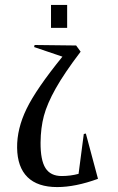

<svg xmlns="http://www.w3.org/2000/svg" viewBox="-20 -532 474 772"><path d="M228 175.8Q263.2 175.8 295.9 167L316.9 6.8L325.2 4.9L374 187Q283.2 220.2 210 220.2Q131.3 220.2 90.6 180.2Q49.8 140.1 48.8 62Q47.9 -14.2 86.7 -94.2Q125.5 -174.3 231 -304.2L117.2 -342.8L119.1 -351.1L286.1 -349.1L304.2 -324.2Q238.8 -238.3 204.1 -176.5Q169.4 -114.7 156.5 -66.2Q143.6 -17.6 143.1 41Q142.6 111.8 162.8 143.8Q183.1 175.8 228 175.8ZM185.1 -419.9V-512.2H250V-419.9Z"/></svg>

Font: Halibut Cnd
Style: Regular
Weight: 400
Width: 3
Designer: Matteo Maggi
Foundry: Collletttivo
Version: Version 3.080 | FøM Fix